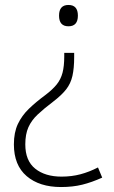

<svg xmlns="http://www.w3.org/2000/svg" viewBox="-20 -562 460 774"><path d="M279 -332Q279 -287 272 -256Q265 -225 246.5 -201.5Q228 -178 194 -152Q157 -124 132 -100.5Q107 -77 94.5 -49Q82 -21 82 20Q82 86 122 118Q162 150 228 150Q269 150 304.5 140.5Q340 131 375 113L392 154Q350 173 311.5 182.5Q273 192 226 192Q139 192 87.5 148Q36 104 36 20Q36 -28 52 -62Q68 -96 96.5 -123.5Q125 -151 163 -179Q192 -201 208.5 -221.5Q225 -242 232 -268.5Q239 -295 239 -335V-349H279ZM294 -499Q294 -456 256 -456Q218 -456 218 -499Q218 -542 256 -542Q294 -542 294 -499Z"/></svg>

Font: Noto Kufi Arabic ExtraLight
Style: Regular
Weight: 200
Designer: Monotype Design Team, David Williams, Khaled Hosny
Foundry: Google LLC
Version: Version 2.109; ttfautohint (v1.8.4.7-5d5b)